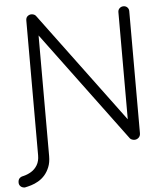

<svg xmlns="http://www.w3.org/2000/svg" viewBox="-79 -753 867 1003"><g transform="rotate(-5 354.0 -251.0)"><path d="M11 198Q-3 198 -11.5 190Q-20 182 -20 170Q-20 155 -12.5 147.5Q-5 140 7 138Q29 133 49 121Q69 109 81.5 88Q94 67 94 37V-670Q94 -685 103 -692.5Q112 -700 123 -700Q129 -700 136 -697.5Q143 -695 147 -689L588 -95L577 -77V-672Q577 -684 585.5 -692Q594 -700 606 -700Q618 -700 626 -692Q634 -684 634 -672V-32Q634 -17 624.5 -8.5Q615 0 603 0Q597 0 590 -2.5Q583 -5 579 -10L133 -611L151 -620V46Q151 79 141 103.5Q131 128 116 145Q101 162 82 173Q63 184 44.5 189.5Q26 195 11 198Z"/></g></svg>

Font: Quicksand Light
Style: Regular
Weight: 400
Version: Version 3.004